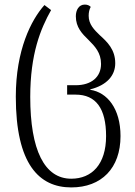

<svg xmlns="http://www.w3.org/2000/svg" viewBox="-20 -567 590 838"><path d="M291 251C423 251 506 167 506 27C506 -93 448 -164 374 -175V-177C446 -195 483 -237 483 -291C483 -351 448 -384 416 -413C391 -437 367 -461 367 -498C367 -514 370 -526 376 -537C370 -543 362 -547 350 -547C324 -547 311 -523 311 -496C311 -448 338 -420 367 -392C394 -365 421 -337 421 -288C421 -231 379 -195 310 -195H273V-154H310C399 -154 443 -93 443 27C443 150 381 213 291 213C174 213 112 88 112 -144C112 -332 157 -441 203 -523L174 -545C116 -480 49 -349 49 -145C49 150 151 251 291 251Z"/></svg>

Font: Noto Serif Georgian Condensed Light
Style: Regular
Weight: 300
Width: 3
Designer: Monotype Design Team, Akaki Razmadze
Foundry: Google LLC
Version: Version 2.003